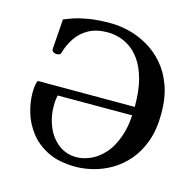

<svg xmlns="http://www.w3.org/2000/svg" viewBox="-105 -816 952 938"><g transform="rotate(15 370.5 -347.0)"><path d="M356.4 14.6Q272.9 14.6 216.1 -13.4Q159.2 -41.5 124.8 -86.4Q90.3 -131.3 75.4 -182.4Q60.5 -233.4 60.5 -278.8Q60.5 -307.1 64.2 -325Q67.9 -342.8 72.3 -342.8H579.6Q587.9 -342.8 592 -333Q596.2 -323.2 596.2 -317.9Q596.2 -307.1 592.5 -304Q588.9 -300.8 578.6 -299.8L182.6 -299.3Q181.2 -292 179.2 -279.1Q177.2 -266.1 177.2 -246.1Q177.2 -188.5 198.2 -139.6Q219.2 -90.8 257.8 -61.3Q296.4 -31.7 348.6 -31.7Q381.3 -31.7 418 -47.4Q454.6 -63 487.3 -98.9Q520 -134.8 540.5 -195.1Q561 -255.4 561 -344.7Q561 -425.8 545.7 -481.7Q530.3 -537.6 505.6 -572.8Q481 -607.9 451.7 -627Q422.4 -646 394 -653.3Q365.7 -660.6 343.3 -660.6Q285.2 -661.1 245.8 -639.9Q206.5 -618.7 182.6 -583.5Q158.7 -548.3 147 -507.3Q146 -499.5 139.4 -496.3Q132.8 -493.2 125.5 -493.2Q124 -493.2 122.8 -493.4Q121.6 -493.7 120.1 -493.7Q114.3 -493.7 106.9 -499.3Q99.6 -504.9 100.6 -513.2L111.3 -664.6Q128.9 -672.4 158.2 -682.4Q187.5 -692.4 232.7 -700Q277.8 -707.5 342.3 -707.5Q387.2 -707.5 435.8 -695.6Q484.4 -683.6 530.5 -657.2Q576.7 -630.9 613.8 -588.4Q650.9 -545.9 672.9 -485.6Q694.8 -425.3 694.8 -344.7Q694.8 -263.7 673.1 -203.6Q651.4 -143.6 615.2 -101.6Q579.1 -59.6 534.7 -33.9Q490.2 -8.3 444.1 3.2Q397.9 14.6 356.4 14.6Z"/></g></svg>

Font: Gelasio Medium
Style: Regular
Weight: 500
Designer: Eben Sorkin
Foundry: Eben Sorkin
Version: Version 1.008